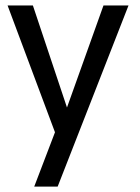

<svg xmlns="http://www.w3.org/2000/svg" viewBox="-20 -484 514 704"><path d="M105.5 200.2 181.6 1 7.8 -463.9H100.6L225.6 -89.8L359.4 -463.9H451.2L191.4 200.2Z"/></svg>

Font: BF_TEXT
Style: Regular
Weight: 400
Foundry: EA DICE
Version: Version 1.404